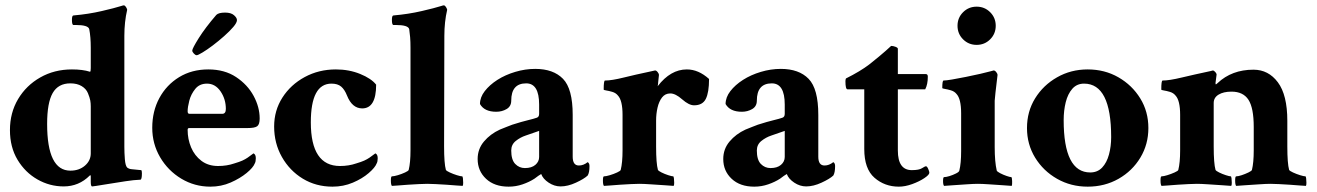

<svg xmlns="http://www.w3.org/2000/svg" viewBox="-20 -699 4979 726"><path d="M220.7 5.9Q168 5.9 121.6 -20.5Q75.2 -46.9 46.4 -94.7Q17.6 -142.6 17.6 -207Q17.6 -272.5 48.3 -324.2Q79.1 -376 132.3 -406.2Q185.5 -436.5 252 -436.5Q293 -436.5 320.3 -427.7Q323.2 -427.7 323.2 -441.4V-518.6Q323.2 -559.6 317.4 -588.9Q313.5 -604.5 266.6 -604.5H257.8Q252 -604.5 252 -624Q252 -640.6 257.8 -640.6Q314.5 -645.5 364.7 -657.2Q415 -668.9 436.5 -675.8L446.3 -678.7H448.2Q452.1 -678.7 456.1 -672.9Q460 -667 460.9 -662.1Q450.2 -616.2 450.2 -563.5V-143.6Q450.2 -122.1 452.1 -97.2Q454.1 -72.3 460.9 -65.4Q468.8 -59.6 478.5 -59.1Q488.3 -58.6 503.9 -56.6L513.7 -55.7Q516.6 -54.7 516.6 -43.9Q516.6 -19.5 510.7 -19.5Q486.3 -18.6 454.6 -13.7Q422.9 -8.8 392.6 -3.9Q362.3 1 343.8 3.9L329.1 5.9Q323.2 6.8 323.2 -10.7V-31.2Q323.2 -39.1 319.3 -35.2Q278.3 5.9 220.7 5.9ZM246.1 -53.7Q279.3 -53.7 301.3 -72.8Q323.2 -91.8 323.2 -119.1V-296.9Q323.2 -308.6 321.3 -319.3Q319.3 -330.1 312.5 -346.7Q305.7 -363.3 288.6 -373.5Q271.5 -383.8 246.1 -383.8Q200.2 -383.8 179.2 -347.2Q158.2 -310.5 158.2 -230.5Q158.2 -53.7 246.1 -53.7Z M775.4 6.8Q715.8 6.8 665.5 -23.4Q615.2 -53.7 585.4 -104.5Q555.7 -155.3 555.7 -215.8Q555.7 -278.3 582.5 -328.1Q609.4 -377.9 657.2 -407.2Q705.1 -436.5 767.6 -436.5Q829.1 -436.5 872.6 -407.7Q916 -378.9 939 -336.4Q961.9 -293.9 961.9 -251Q961.9 -228.5 952.6 -221.7Q943.4 -214.8 916 -214.8H695.3Q689.5 -214.8 689.5 -208Q689.5 -172.9 702.6 -141.6Q715.8 -110.4 741.7 -90.8Q767.6 -71.3 804.7 -71.3Q837.9 -71.3 866.2 -81.1Q885.7 -86.9 896.5 -91.8Q907.2 -96.7 916.5 -103Q925.8 -109.4 938.5 -119.1Q947.3 -115.2 947.3 -100.6Q947.3 -87.9 943.4 -81.1Q937.5 -65.4 912.6 -44.9Q887.7 -24.4 852.1 -8.8Q816.4 6.8 775.4 6.8ZM696.3 -268.6H820.3Q834 -268.6 834 -287.1Q834 -324.2 814 -353.5Q793.9 -382.8 762.7 -382.8Q734.4 -382.8 718.3 -362.8Q702.1 -342.8 695.8 -318.4Q689.5 -293.9 689.5 -278.3Q689.5 -268.6 696.3 -268.6ZM723.6 -490.2Q718.8 -490.2 712.9 -496.6Q707 -502.9 707 -507.8Q707 -515.6 731.4 -554.7Q755.9 -593.8 797.9 -642.6Q806.6 -651.4 831.1 -651.4Q853.5 -651.4 864.7 -641.6Q876 -631.8 876 -623Q876 -613.3 862.3 -597.2Q848.6 -581.1 827.6 -562.5Q806.6 -543.9 784.7 -527.3Q762.7 -510.7 745.6 -500.5Q728.5 -490.2 723.6 -490.2Z M1237.3 6.8Q1174.8 6.8 1125 -23.4Q1075.2 -53.7 1045.9 -105.5Q1016.6 -157.2 1016.6 -220.7Q1016.6 -281.2 1047.9 -330.1Q1079.1 -378.9 1132.3 -407.7Q1185.5 -436.5 1250 -436.5Q1299.8 -436.5 1341.8 -419.4Q1383.8 -402.3 1402.3 -378.9Q1402.3 -289.1 1349.6 -289.1Q1311.5 -289.1 1292 -337.9Q1283.2 -360.4 1270 -371.6Q1256.8 -382.8 1233.4 -382.8Q1155.3 -382.8 1155.3 -236.3Q1155.3 -71.3 1265.6 -71.3Q1298.8 -71.3 1327.1 -81.1Q1346.7 -86.9 1357.4 -91.8Q1368.2 -96.7 1377.4 -103Q1386.7 -109.4 1399.4 -119.1Q1408.2 -115.2 1408.2 -100.6Q1408.2 -87.9 1404.3 -81.1Q1398.4 -65.4 1374 -44.4Q1349.6 -23.4 1314 -8.3Q1278.3 6.8 1237.3 6.8Z M1461.9 3.9Q1458 0 1458 -16.6Q1458 -32.2 1461.9 -32.2Q1469.7 -32.2 1484.4 -36.6Q1499 -41 1511.7 -46.9Q1524.4 -52.7 1525.4 -56.6Q1532.2 -84 1532.2 -130.9V-518.6Q1532.2 -541 1530.8 -558.6Q1529.3 -576.2 1527.3 -588.9Q1523.4 -604.5 1476.6 -604.5H1467.8Q1461.9 -604.5 1461.9 -624Q1461.9 -640.6 1467.8 -640.6Q1524.4 -645.5 1574.7 -657.2Q1625 -668.9 1646.5 -675.8L1656.2 -678.7H1658.2Q1662.1 -678.7 1666 -672.9Q1669.9 -667 1670.9 -662.1Q1660.2 -616.2 1660.2 -563.5L1659.2 -145.5Q1659.2 -81.1 1666 -56.6Q1668 -52.7 1680.7 -46.9Q1693.4 -41 1707.5 -36.6Q1721.7 -32.2 1727.5 -32.2Q1729.5 -32.2 1730.5 -24.4Q1731.4 -16.6 1731.4 -7.8Q1731.4 1 1729.5 3.9Q1723.6 3.9 1707 2.4Q1690.4 1 1668.5 -0.5Q1646.5 -2 1627 -2.9Q1607.4 -3.9 1595.7 -3.9Q1584 -3.9 1564 -2.9Q1543.9 -2 1522.5 -0.5Q1501 1 1484.4 2.4Q1467.8 3.9 1461.9 3.9Z M1903.3 6.8Q1849.6 6.8 1817.9 -22.9Q1786.1 -52.7 1786.1 -97.7Q1786.1 -135.7 1810.1 -164.1Q1834 -192.4 1870.1 -209Q1883.8 -214.8 1895.5 -219.2Q1907.2 -223.6 1917 -227.5Q1954.1 -239.3 1976.6 -244.6Q1999 -250 2009.8 -253.9Q2018.6 -256.8 2018.6 -268.6V-303.7Q2018.6 -383.8 1969.7 -383.8Q1913.1 -383.8 1913.1 -318.4Q1913.1 -296.9 1895.5 -286.6Q1877.9 -276.4 1856.4 -276.4Q1811.5 -276.4 1794.9 -305.7Q1794.9 -331.1 1813 -354.5Q1831.1 -377.9 1860.8 -397Q1890.6 -416 1928.2 -427.2Q1965.8 -438.5 2003.9 -438.5Q2072.3 -438.5 2108.9 -400.9Q2145.5 -363.3 2145.5 -264.6V-106.4Q2145.5 -73.2 2168.9 -73.2Q2186.5 -73.2 2202.1 -85.9Q2209 -82 2209 -71.3Q2209 -45.9 2202.1 -35.2Q2188.5 -22.5 2157.7 -8.3Q2127 5.9 2099.6 5.9Q2076.2 5.9 2054.7 -8.3Q2033.2 -22.5 2026.4 -41Q2025.4 -41 2015.6 -34.2Q2005.9 -27.3 2001 -23.4Q1981.4 -10.7 1956.1 -2Q1930.7 6.8 1903.3 6.8ZM1964.8 -63.5Q1990.2 -63.5 2004.4 -75.7Q2018.6 -87.9 2018.6 -105.5V-204.1L1967.8 -186.5Q1947.3 -179.7 1930.2 -166Q1913.1 -152.3 1913.1 -129.9Q1913.1 -94.7 1928.2 -79.1Q1943.4 -63.5 1964.8 -63.5Z M2263.7 3.9Q2259.8 0 2259.8 -16.6Q2259.8 -32.2 2263.7 -32.2Q2271.5 -32.2 2286.1 -36.6Q2300.8 -41 2313.5 -46.9Q2326.2 -52.7 2327.1 -56.6Q2334 -84 2334 -130.9V-264.6Q2334 -319.3 2316.4 -337.9Q2308.6 -347.7 2295.4 -351.6Q2282.2 -355.5 2272.5 -356.9Q2262.7 -358.4 2262.7 -360.4Q2262.7 -394.5 2267.6 -394.5Q2293 -394.5 2338.4 -405.8Q2383.8 -417 2434.6 -427.7L2457 -432.6Q2461.9 -432.6 2466.8 -426.3Q2471.7 -419.9 2471.7 -416Q2470.7 -410.2 2469.2 -392.6Q2467.8 -375 2466.8 -373Q2515.6 -436.5 2577.1 -436.5Q2621.1 -436.5 2661.1 -400.4Q2661.1 -349.6 2648.9 -325.2Q2636.7 -300.8 2604.5 -300.8Q2585 -300.8 2559.6 -323.2Q2534.2 -345.7 2514.6 -345.7Q2495.1 -345.7 2483.4 -330.6Q2471.7 -315.4 2466.3 -292Q2460.9 -268.6 2460.9 -243.2V-144.5Q2460.9 -81.1 2467.8 -56.6Q2469.7 -52.7 2481.4 -46.9Q2493.2 -41 2506.8 -36.6Q2520.5 -32.2 2525.4 -32.2Q2527.3 -32.2 2528.3 -24.4Q2529.3 -16.6 2529.3 -7.8Q2529.3 1 2527.3 3.9Q2519.5 2.9 2494.1 1.5Q2468.8 0 2440.9 -2Q2413.1 -3.9 2397.5 -3.9Q2385.7 -3.9 2365.7 -2.9Q2345.7 -2 2324.2 -0.5Q2302.7 1 2286.1 2.4Q2269.5 3.9 2263.7 3.9Z M2832 6.8Q2778.3 6.8 2746.6 -22.9Q2714.8 -52.7 2714.8 -97.7Q2714.8 -135.7 2738.8 -164.1Q2762.7 -192.4 2798.8 -209Q2812.5 -214.8 2824.2 -219.2Q2835.9 -223.6 2845.7 -227.5Q2882.8 -239.3 2905.3 -244.6Q2927.7 -250 2938.5 -253.9Q2947.3 -256.8 2947.3 -268.6V-303.7Q2947.3 -383.8 2898.4 -383.8Q2841.8 -383.8 2841.8 -318.4Q2841.8 -296.9 2824.2 -286.6Q2806.6 -276.4 2785.2 -276.4Q2740.2 -276.4 2723.6 -305.7Q2723.6 -331.1 2741.7 -354.5Q2759.8 -377.9 2789.6 -397Q2819.3 -416 2856.9 -427.2Q2894.5 -438.5 2932.6 -438.5Q3001 -438.5 3037.6 -400.9Q3074.2 -363.3 3074.2 -264.6V-106.4Q3074.2 -73.2 3097.7 -73.2Q3115.2 -73.2 3130.9 -85.9Q3137.7 -82 3137.7 -71.3Q3137.7 -45.9 3130.9 -35.2Q3117.2 -22.5 3086.4 -8.3Q3055.7 5.9 3028.3 5.9Q3004.9 5.9 2983.4 -8.3Q2961.9 -22.5 2955.1 -41Q2954.1 -41 2944.3 -34.2Q2934.6 -27.3 2929.7 -23.4Q2910.2 -10.7 2884.8 -2Q2859.4 6.8 2832 6.8ZM2893.6 -63.5Q2918.9 -63.5 2933.1 -75.7Q2947.3 -87.9 2947.3 -105.5V-204.1L2896.5 -186.5Q2876 -179.7 2858.9 -166Q2841.8 -152.3 2841.8 -129.9Q2841.8 -94.7 2856.9 -79.1Q2872.1 -63.5 2893.6 -63.5Z M3378.9 6.8Q3325.2 6.8 3286.6 -26.9Q3248 -60.5 3248 -135.7V-361.3H3184.6Q3176.8 -361.3 3176.8 -391.6Q3176.8 -398.4 3178.7 -402.3Q3206.1 -416 3228 -429.2Q3250 -442.4 3266.6 -455.1Q3309.6 -489.3 3329.1 -506.8Q3348.6 -524.4 3349.6 -525.4Q3357.4 -525.4 3366.2 -522Q3375 -518.6 3375 -514.6V-418.9H3480.5Q3488.3 -418.9 3488.3 -409.2Q3488.3 -379.9 3478.5 -361.3H3375V-129.9Q3375 -55.7 3427.7 -55.7Q3455.1 -55.7 3466.3 -63Q3477.5 -70.3 3481.4 -70.3Q3485.4 -70.3 3489.7 -60.5Q3494.1 -50.8 3494.1 -45.9Q3494.1 -38.1 3475.1 -25.4Q3456.1 -12.7 3429.2 -2.9Q3402.3 6.8 3378.9 6.8Z M3549.8 3.9Q3545.9 0 3545.9 -14.6Q3545.9 -29.3 3549.8 -29.3Q3557.6 -29.3 3570.3 -33.2Q3583 -37.1 3594.7 -43Q3606.4 -48.8 3607.4 -53.7Q3614.3 -81.1 3614.3 -127.9V-270.5Q3614.3 -325.2 3596.7 -343.8Q3588.9 -353.5 3575.7 -357.4Q3562.5 -361.3 3552.7 -362.8Q3543 -364.3 3543 -366.2Q3543 -394.5 3547.9 -394.5Q3556.6 -394.5 3580.1 -398.4Q3603.5 -402.3 3632.3 -408.2Q3661.1 -414.1 3687 -419.9Q3712.9 -425.8 3726.6 -429.7L3737.3 -432.6Q3742.2 -432.6 3747.1 -426.3Q3752 -419.9 3752 -416Q3747.1 -373 3744.1 -348.6Q3741.2 -324.2 3741.2 -318.4V-142.6Q3741.2 -86.9 3749 -53.7Q3751 -49.8 3762.2 -43.9Q3773.4 -38.1 3786.1 -33.7Q3798.8 -29.3 3803.7 -29.3Q3806.6 -29.3 3807.1 -14.6Q3807.6 0 3805.7 3.9Q3797.9 2.9 3772.9 1.5Q3748 0 3720.7 -2Q3693.4 -3.9 3677.7 -3.9Q3662.1 -3.9 3634.8 -2Q3607.4 0 3583 1.5Q3558.6 2.9 3549.8 3.9ZM3672.9 -529.3Q3642.6 -529.3 3621.6 -550.3Q3600.6 -571.3 3600.6 -601.6Q3600.6 -631.8 3621.6 -652.8Q3642.6 -673.8 3672.9 -673.8Q3703.1 -673.8 3724.1 -652.8Q3745.1 -631.8 3745.1 -601.6Q3745.1 -571.3 3724.1 -550.3Q3703.1 -529.3 3672.9 -529.3Z M4092.8 6.8Q4029.3 6.8 3977.1 -22.9Q3924.8 -52.7 3894 -103Q3863.3 -153.3 3863.3 -214.8Q3863.3 -277.3 3894 -327.1Q3924.8 -377 3977.1 -406.7Q4029.3 -436.5 4092.8 -436.5Q4157.2 -436.5 4209 -406.7Q4260.7 -377 4291.5 -327.1Q4322.3 -277.3 4322.3 -214.8Q4322.3 -153.3 4292 -103Q4261.7 -52.7 4209.5 -22.9Q4157.2 6.8 4092.8 6.8ZM4102.5 -46.9Q4129.9 -46.9 4147.5 -65.4Q4165 -84 4173.3 -114.7Q4181.6 -145.5 4181.6 -180.7Q4181.6 -382.8 4079.1 -382.8Q4051.8 -382.8 4034.7 -363.3Q4017.6 -343.8 4009.8 -312.5Q4002 -281.2 4002 -245.1Q4002 -46.9 4102.5 -46.9Z M4372.1 3.9Q4368.2 0 4368.2 -16.6Q4368.2 -32.2 4372.1 -32.2Q4379.9 -32.2 4394 -36.6Q4408.2 -41 4421.4 -46.9Q4434.6 -52.7 4435.5 -56.6Q4442.4 -84 4442.4 -130.9V-264.6Q4442.4 -319.3 4424.8 -337.9Q4417 -347.7 4403.8 -351.6Q4390.6 -355.5 4380.9 -356.9Q4371.1 -358.4 4371.1 -360.4Q4371.1 -394.5 4376 -394.5Q4401.4 -394.5 4448.2 -405.8Q4495.1 -417 4554.7 -429.7L4559.6 -430.7Q4560.5 -431.6 4563.5 -431.6L4565.4 -432.6Q4570.3 -432.6 4575.7 -426.3Q4581.1 -419.9 4580.1 -416L4576.2 -385.7Q4576.2 -380.9 4577.1 -379.9Q4579.1 -379.9 4584 -384.8Q4637.7 -435.5 4719.7 -435.5Q4776.4 -435.5 4812 -387.7Q4847.7 -339.8 4847.7 -242.2V-145.5Q4847.7 -81.1 4854.5 -56.6Q4856.4 -52.7 4869.1 -46.9Q4881.8 -41 4896 -36.6Q4910.2 -32.2 4916 -32.2Q4918 -32.2 4918.9 -24.4Q4919.9 -16.6 4919.9 -7.8Q4919.9 1 4918 3.9Q4912.1 3.9 4895.5 2.4Q4878.9 1 4856.9 -0.5Q4835 -2 4815.4 -2.9Q4795.9 -3.9 4784.2 -3.9Q4768.6 -3.9 4740.7 -2Q4712.9 0 4687.5 1.5Q4662.1 2.9 4654.3 3.9Q4650.4 0 4650.4 -16.6Q4650.4 -32.2 4654.3 -32.2Q4662.1 -32.2 4675.3 -36.6Q4688.5 -41 4700.7 -46.9Q4712.9 -52.7 4713.9 -56.6Q4720.7 -84 4720.7 -130.9V-218.8Q4720.7 -291 4700.7 -321.8Q4680.7 -352.5 4636.7 -352.5Q4606.4 -352.5 4587.9 -341.3Q4569.3 -330.1 4569.3 -309.6V-145.5Q4569.3 -81.1 4576.2 -56.6Q4578.1 -52.7 4589.8 -46.9Q4601.6 -41 4615.2 -36.6Q4628.9 -32.2 4633.8 -32.2Q4635.7 -32.2 4636.7 -24.4Q4637.7 -16.6 4637.7 -7.8Q4637.7 1 4635.7 3.9Q4627.9 2.9 4602.5 1.5Q4577.1 0 4549.3 -2Q4521.5 -3.9 4505.9 -3.9Q4494.1 -3.9 4474.1 -2.9Q4454.1 -2 4432.6 -0.5Q4411.1 1 4394.5 2.4Q4377.9 3.9 4372.1 3.9Z"/></svg>

Font: Crimson Text Bold
Style: Bold
Weight: 700
Designer: Sebastian Kosch
Foundry: Sebastian Kosch
Version: Version 1.10 July 1, 2025